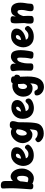

<svg xmlns="http://www.w3.org/2000/svg" viewBox="1816 -2662 1116 4789"><g transform="rotate(-90 2374.5 -268.0)"><path d="M47 -69Q56 -183 61 -262Q66 -341 68.5 -394.5Q71 -448 72 -484.5Q73 -521 73 -551Q73 -605 71 -655Q69 -705 67 -734Q63 -776 81 -791Q99 -806 140 -806Q181 -806 203 -796.5Q225 -787 234.5 -774Q244 -761 247 -750Q253 -730 254 -703Q255 -676 254.5 -629Q254 -582 253 -501Q273 -527 303.5 -544Q334 -561 370 -561Q401 -561 435 -543.5Q469 -526 498.5 -490.5Q528 -455 546.5 -402Q565 -349 565 -278Q565 -220 546 -167Q527 -114 493 -72Q459 -30 415.5 -6Q372 18 322 18Q294 18 255.5 8.5Q217 -1 189 -20Q176 -5 163.5 0Q151 5 130 5Q82 5 63 -13.5Q44 -32 47 -69ZM223 -139Q247 -129 262.5 -124.5Q278 -120 304 -120Q331 -120 346.5 -136.5Q362 -153 370 -178Q378 -203 380.5 -229.5Q383 -256 383 -275Q383 -298 380 -327.5Q377 -357 366 -378.5Q355 -400 329 -400Q311 -400 296.5 -391.5Q282 -383 270 -366Q258 -349 246 -321Q244 -294 242 -273Q240 -252 237.5 -232.5Q235 -213 231.5 -191Q228 -169 223 -139Z M629 -244Q629 -293 646 -346.5Q663 -400 698 -446Q733 -492 787 -521Q841 -550 914 -550Q973 -550 1013.5 -534Q1054 -518 1075.5 -487.5Q1097 -457 1097 -413Q1097 -362 1071.5 -321.5Q1046 -281 1004.5 -251.5Q963 -222 914 -204.5Q865 -187 818 -181Q833 -143 859 -130Q885 -117 929 -117Q964 -117 995.5 -135Q1027 -153 1064 -193Q1070 -199 1077.5 -202Q1085 -205 1092 -205Q1111 -205 1127 -192.5Q1143 -180 1152.5 -162.5Q1162 -145 1162 -130Q1162 -123 1158 -114Q1154 -105 1149 -98Q1123 -62 1084.5 -36.5Q1046 -11 998.5 2.5Q951 16 896 16Q806 16 746.5 -21.5Q687 -59 658 -119Q629 -179 629 -244ZM812 -300Q857 -307 884 -323Q911 -339 923 -359Q935 -379 935 -397Q935 -409 927 -419.5Q919 -430 898 -430Q877 -430 859 -418.5Q841 -407 829 -379Q817 -351 812 -300Z M1198 -261Q1198 -317 1220.5 -369.5Q1243 -422 1281.5 -464Q1320 -506 1368 -530.5Q1416 -555 1466 -555Q1501 -555 1525 -545.5Q1549 -536 1562 -528Q1568 -551 1586 -567Q1604 -583 1653 -583Q1706 -583 1727 -562Q1748 -541 1748 -507Q1748 -488 1741 -455.5Q1734 -423 1720 -373Q1719 -312 1718.5 -250Q1718 -188 1716 -126Q1715 -87 1712.5 -48.5Q1710 -10 1705 25.5Q1700 61 1693 93Q1682 146 1648 184.5Q1614 223 1561 244Q1508 265 1437 265Q1373 265 1327 243.5Q1281 222 1247 185Q1237 173 1229 156Q1221 139 1221 126Q1221 107 1235 90.5Q1249 74 1266.5 63.5Q1284 53 1294 53Q1310 53 1326 72Q1344 92 1377 102.5Q1410 113 1439 113Q1478 113 1501.5 94.5Q1525 76 1532 24Q1537 -13 1539 -33Q1541 -53 1542 -64Q1543 -75 1543 -85Q1528 -71 1508.5 -55Q1489 -39 1464.5 -28.5Q1440 -18 1410 -18Q1353 -18 1313 -42.5Q1273 -67 1247.5 -105Q1222 -143 1210 -184.5Q1198 -226 1198 -261ZM1441 -159Q1454 -159 1469 -170.5Q1484 -182 1498 -206Q1512 -230 1523.5 -266Q1535 -302 1541 -350Q1542 -373 1542 -383Q1542 -393 1542 -395.5Q1542 -398 1542 -398Q1530 -412 1515.5 -419.5Q1501 -427 1487 -427Q1471 -427 1453 -416Q1435 -405 1420.5 -385Q1406 -365 1396.5 -337.5Q1387 -310 1387 -277Q1387 -233 1394.5 -207Q1402 -181 1414 -170Q1426 -159 1441 -159Z M1965 -179 1966 -296Q2010 -301 2041.5 -316Q2073 -331 2090 -352Q2107 -373 2107 -396Q2107 -413 2098.5 -418.5Q2090 -424 2077 -424Q2061 -424 2044.5 -412.5Q2028 -401 2015 -381Q2002 -361 1994 -335Q1986 -309 1986 -279Q1986 -213 1999 -176Q2012 -139 2036 -124Q2060 -109 2093 -109Q2128 -109 2151 -121Q2174 -133 2198 -158Q2209 -170 2221.5 -179.5Q2234 -189 2251 -189Q2273 -189 2286.5 -176Q2300 -163 2306 -145Q2312 -127 2312 -113Q2312 -103 2308.5 -91Q2305 -79 2294 -65Q2273 -38 2236 -19.5Q2199 -1 2156.5 9Q2114 19 2073 19Q2019 19 1970.5 1Q1922 -17 1884.5 -52.5Q1847 -88 1826 -140.5Q1805 -193 1805 -261Q1805 -332 1829 -384.5Q1853 -437 1893.5 -472.5Q1934 -508 1984 -525.5Q2034 -543 2085 -543Q2141 -543 2183.5 -526.5Q2226 -510 2250 -478Q2274 -446 2274 -398Q2274 -371 2262.5 -338.5Q2251 -306 2219 -274.5Q2187 -243 2125.5 -217.5Q2064 -192 1965 -179Z M2864 -471Q2884 -464 2895 -450Q2906 -436 2906 -413Q2906 -401 2901.5 -380.5Q2897 -360 2883.5 -343Q2870 -326 2844 -326Q2827 -326 2806.5 -334.5Q2786 -343 2778 -346Q2736 -360 2701.5 -369Q2667 -378 2641 -378Q2623 -378 2606.5 -371.5Q2590 -365 2576.5 -349.5Q2563 -334 2555.5 -309Q2548 -284 2548 -246Q2548 -202 2568 -177Q2588 -152 2612 -152Q2639 -152 2661 -187.5Q2683 -223 2699 -305L2729 -146Q2714 -109 2694 -79Q2674 -49 2644.5 -31.5Q2615 -14 2571 -14Q2504 -14 2456 -43Q2408 -72 2382.5 -124.5Q2357 -177 2357 -246Q2357 -303 2377.5 -353Q2398 -403 2435.5 -440Q2473 -477 2522 -498Q2571 -519 2628 -519Q2650 -519 2682.5 -514Q2715 -509 2750 -501.5Q2785 -494 2815.5 -486Q2846 -478 2864 -471ZM2676 -438Q2683 -484 2691.5 -508.5Q2700 -533 2719.5 -542.5Q2739 -552 2777 -552Q2795 -552 2817.5 -545.5Q2840 -539 2854.5 -521.5Q2869 -504 2862 -470Q2860 -458 2857.5 -440Q2855 -422 2854 -403.5Q2853 -385 2853 -368Q2853 -311 2857 -253.5Q2861 -196 2861 -139Q2861 76 2791.5 173Q2722 270 2598 270Q2544 270 2496 246Q2448 222 2418 180.5Q2388 139 2388 87Q2388 57 2408.5 44.5Q2429 32 2467 32Q2484 32 2496.5 41Q2509 50 2518 70Q2526 86 2535 97Q2544 108 2557.5 113Q2571 118 2591 118Q2609 118 2626.5 110.5Q2644 103 2658 81Q2672 59 2680.5 16Q2689 -27 2689 -98Q2689 -118 2685.5 -160Q2682 -202 2678 -253Q2674 -304 2672.5 -353Q2671 -402 2676 -438Z M3010 -338Q3010 -379 3006 -412Q3002 -445 2997.5 -470Q2993 -495 2993 -509Q2993 -534 3017.5 -551Q3042 -568 3092 -568Q3118 -568 3145 -553.5Q3172 -539 3179 -505Q3181 -498 3181.5 -479.5Q3182 -461 3180 -429Q3199 -471 3229 -499Q3259 -527 3292 -541Q3325 -555 3353 -555Q3448 -555 3483 -491Q3518 -427 3518 -306Q3518 -266 3513 -217.5Q3508 -169 3500.5 -122.5Q3493 -76 3485 -40Q3479 -12 3459.5 -1.5Q3440 9 3418 9Q3342 9 3320.5 -11Q3299 -31 3308 -71Q3322 -133 3327 -188Q3332 -243 3332 -308Q3332 -353 3326.5 -375Q3321 -397 3298 -397Q3277 -397 3260.5 -384Q3244 -371 3231.5 -347Q3219 -323 3209.5 -289Q3200 -255 3193 -213Q3190 -193 3188.5 -168.5Q3187 -144 3187 -115.5Q3187 -87 3187 -54Q3187 -22 3166 -8Q3145 6 3096 6Q3075 6 3054 -0.5Q3033 -7 3019 -22.5Q3005 -38 3005 -64Q3005 -79 3006 -110.5Q3007 -142 3007.5 -181.5Q3008 -221 3009 -262Q3010 -303 3010 -338Z M3588 -244Q3588 -293 3605 -346.5Q3622 -400 3657 -446Q3692 -492 3746 -521Q3800 -550 3873 -550Q3932 -550 3972.5 -534Q4013 -518 4034.5 -487.5Q4056 -457 4056 -413Q4056 -362 4030.5 -321.5Q4005 -281 3963.5 -251.5Q3922 -222 3873 -204.5Q3824 -187 3777 -181Q3792 -143 3818 -130Q3844 -117 3888 -117Q3923 -117 3954.5 -135Q3986 -153 4023 -193Q4029 -199 4036.5 -202Q4044 -205 4051 -205Q4070 -205 4086 -192.5Q4102 -180 4111.5 -162.5Q4121 -145 4121 -130Q4121 -123 4117 -114Q4113 -105 4108 -98Q4082 -62 4043.5 -36.5Q4005 -11 3957.5 2.5Q3910 16 3855 16Q3765 16 3705.5 -21.5Q3646 -59 3617 -119Q3588 -179 3588 -244ZM3771 -300Q3816 -307 3843 -323Q3870 -339 3882 -359Q3894 -379 3894 -397Q3894 -409 3886 -419.5Q3878 -430 3857 -430Q3836 -430 3818 -418.5Q3800 -407 3788 -379Q3776 -351 3771 -300Z M4192 -510Q4197 -540 4219 -551.5Q4241 -563 4287 -563Q4330 -563 4347.5 -547Q4365 -531 4365 -515Q4365 -506 4363 -494Q4361 -482 4359.5 -467Q4358 -452 4358 -433Q4368 -457 4385 -485Q4402 -513 4435 -532.5Q4468 -552 4525 -552Q4613 -552 4657.5 -488.5Q4702 -425 4702 -322Q4702 -269 4695 -223Q4688 -177 4681 -134Q4674 -91 4674 -47Q4674 -25 4650.5 -6Q4627 13 4576 13Q4526 13 4507.5 -6.5Q4489 -26 4489 -53Q4489 -97 4497 -133.5Q4505 -170 4513 -208.5Q4521 -247 4521 -297Q4521 -331 4516 -351Q4511 -371 4500 -380.5Q4489 -390 4472 -390Q4454 -390 4438.5 -377.5Q4423 -365 4410 -344.5Q4397 -324 4386.5 -298.5Q4376 -273 4368 -247Q4372 -192 4373 -137.5Q4374 -83 4371 -42Q4370 -20 4348.5 -3Q4327 14 4278 14Q4234 14 4213 2Q4192 -10 4186 -29.5Q4180 -49 4180 -71Q4180 -106 4183 -145Q4186 -184 4194 -221Q4192 -275 4190 -319Q4188 -363 4187 -399Q4186 -435 4187 -462.5Q4188 -490 4192 -510Z"/></g></svg>

Font: Playpen Sans ExtraBold
Style: Regular
Weight: 800
Designer: Laura Meseguer, Veronika Burian, José Scaglione
Foundry: TypeTogether
Version: Version 1.001